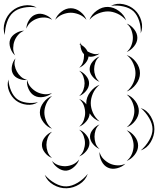

<svg xmlns="http://www.w3.org/2000/svg" viewBox="-43 -791 845 1026"><path d="M550 -760Q581 -776 616.5 -768.5Q652 -761 677 -738Q702 -715 712 -680Q722 -645 709 -613Q711 -647 700.5 -679.5Q690 -712 670 -731Q650 -749 617 -756.5Q584 -764 550 -760ZM-17 -604Q-29 -637 -17.5 -673Q-6 -709 21 -732Q47 -755 84.5 -761.5Q122 -768 153 -751Q118 -757 83 -750Q48 -743 27 -724Q6 -706 -5.5 -672.5Q-17 -639 -17 -604ZM435 -685Q446 -714 474.5 -734.5Q503 -755 534 -754Q565 -753 593 -732Q621 -711 631 -682Q611 -706 584.5 -718Q558 -730 534 -730Q509 -730 482 -719Q455 -708 435 -685ZM252 -685Q261 -710 285 -728.5Q309 -747 335 -747Q362 -747 386 -728.5Q410 -710 419 -685Q402 -705 379 -714Q356 -723 335 -723Q314 -723 291.5 -714Q269 -705 252 -685ZM98 -638Q98 -661 112.5 -684Q127 -707 149 -714Q171 -722 196.5 -712.5Q222 -703 236 -685Q216 -697 195 -697.5Q174 -698 157 -692Q139 -686 122.5 -673Q106 -660 98 -638ZM634 -665Q656 -657 673.5 -635Q691 -613 691 -589Q691 -565 673.5 -543.5Q656 -522 634 -513Q652 -529 659.5 -549.5Q667 -570 667 -589Q667 -608 659.5 -629Q652 -650 634 -665ZM38 -495Q21 -509 12.5 -534Q4 -559 11 -579Q19 -600 41.5 -613.5Q64 -627 86 -627Q66 -619 53 -603.5Q40 -588 34 -571Q28 -555 27.5 -534.5Q27 -514 38 -495ZM380 -557Q384 -556 387 -554Q387 -560 388 -565Q389 -558 392 -551Q414 -538 425 -516Q425 -516 427 -515Q439 -508 455.5 -503.5Q472 -499 489 -505Q478 -496 461.5 -491Q445 -486 430 -489Q428 -470 413 -453Q398 -436 380 -429Q395 -442 400.5 -459.5Q406 -477 406 -493Q406 -498 406 -501Q397 -510 392 -523.5Q387 -537 387 -550Q384 -554 380 -557ZM634 -497Q663 -487 684 -459Q705 -431 705 -400Q705 -369 684 -341Q663 -313 634 -302Q658 -322 669.5 -348.5Q681 -375 681 -400Q681 -424 669.5 -451Q658 -478 634 -497ZM489 -354Q469 -361 452.5 -380.5Q436 -400 436 -421Q436 -443 452.5 -462.5Q469 -482 489 -489Q473 -476 466.5 -457.5Q460 -439 460 -421Q460 -404 466.5 -385.5Q473 -367 489 -354ZM102 -364Q81 -361 58 -370Q35 -379 26 -397Q16 -415 21 -439.5Q26 -464 40 -479Q32 -460 35.5 -441.5Q39 -423 47 -409Q55 -394 68.5 -381.5Q82 -369 102 -364ZM380 -413Q400 -406 416.5 -386.5Q433 -367 433 -346Q433 -324 416.5 -304.5Q400 -285 380 -278Q396 -292 402.5 -310.5Q409 -329 409 -346Q409 -363 402.5 -381.5Q396 -400 380 -413ZM160 -245Q134 -228 100.5 -231.5Q67 -235 42 -254Q17 -274 5 -305Q-7 -336 2 -366Q4 -335 16 -306.5Q28 -278 48 -262Q68 -247 98.5 -242.5Q129 -238 160 -245ZM235 -294Q217 -278 190 -273Q163 -268 142 -279Q121 -290 109.5 -315.5Q98 -341 102 -364Q107 -341 121.5 -325Q136 -309 153 -300Q170 -291 191.5 -288Q213 -285 235 -294ZM380 -262Q402 -254 419 -233Q418 -236 418 -240Q418 -271 439 -299Q460 -327 489 -338Q465 -318 453.5 -291.5Q442 -265 442 -240Q442 -215 453.5 -188.5Q465 -162 489 -142Q457 -154 436 -185Q435 -162 418 -142Q401 -122 380 -114Q398 -129 405 -149.5Q412 -170 412 -188Q412 -207 405 -227Q398 -247 380 -262ZM634 -286Q660 -277 679.5 -251.5Q699 -226 699 -198Q699 -171 679.5 -145.5Q660 -120 634 -111Q655 -128 665 -152Q675 -176 675 -198Q675 -220 665 -244Q655 -268 634 -286ZM235 -103Q209 -112 189.5 -137.5Q170 -163 170 -190Q170 -218 189.5 -243.5Q209 -269 235 -278Q214 -260 204 -236Q194 -212 194 -190Q194 -168 204 -144Q214 -120 235 -103ZM709 -214Q743 -202 762.5 -169Q782 -136 782 -101Q782 -65 762.5 -32Q743 1 709 13Q736 -10 754 -41Q772 -72 772 -101Q772 -129 754 -160Q736 -191 709 -214ZM489 5Q470 -2 454 -21Q438 -40 438 -61Q438 -81 454 -100Q470 -119 489 -126Q473 -113 467.5 -95Q462 -77 462 -61Q462 -44 467.5 -26Q473 -8 489 5ZM380 -98Q401 -91 418 -70Q435 -49 435 -27Q435 -4 418 16.5Q401 37 380 45Q397 31 404 11Q411 -9 411 -27Q411 -45 404 -64.5Q397 -84 380 -98ZM634 -95Q658 -86 676.5 -62.5Q695 -39 695 -13Q695 13 676.5 36.5Q658 60 634 69Q654 52 662.5 30Q671 8 671 -13Q671 -33 662.5 -55.5Q654 -78 634 -95ZM235 53Q214 46 197.5 25.5Q181 5 181 -17Q181 -39 197.5 -59Q214 -79 235 -87Q218 -72 211.5 -53Q205 -34 205 -17Q205 1 211.5 20Q218 39 235 53ZM627 84Q610 101 583 108Q556 115 534 105Q512 95 499.5 70Q487 45 489 21Q495 44 511 59.5Q527 75 544 83Q561 91 583 92.5Q605 94 627 84ZM380 61Q373 83 353 101Q333 119 311 121Q288 122 266 106Q244 90 235 69Q251 86 271 92Q291 98 309 97Q328 96 347 87.5Q366 79 380 61ZM426 138Q414 173 381.5 193.5Q349 214 313 215Q276 216 242.5 196.5Q209 177 196 143Q220 171 251.5 188.5Q283 206 312 205Q341 204 372 185.5Q403 167 426 138Z"/></svg>

Font: Rubik Puddles
Style: Regular
Weight: 400
Designer: Hubert and Fischer, NaN
Foundry: Hubert and Fischer, NaN
Version: Version 2.200